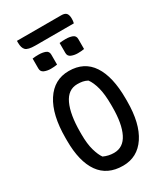

<svg xmlns="http://www.w3.org/2000/svg" viewBox="-260 -1176 1120 1300"><g transform="rotate(-30 300.0 -526.0)"><path d="M302 -720Q422 -720 482.5 -628.5Q543 -537 543 -366V-344Q543 -172 479 -76Q415 20 302 20Q180 20 118.5 -67Q57 -154 57 -317V-339Q57 -519 122 -619.5Q187 -720 302 -720ZM163 -305Q163 -230 177.5 -180Q192 -130 211 -104Q250 -86 292 -86Q365 -86 401 -158Q437 -230 437 -360V-378Q437 -460 423 -513Q409 -566 386 -597Q367 -607 349 -610.5Q331 -614 308 -614Q235 -614 199 -537Q163 -460 163 -322ZM133 -915Q144 -917 157.5 -917.5Q171 -918 182 -918Q211 -918 233.5 -909.5Q256 -901 256 -875V-797Q244 -795 231 -794Q218 -793 206 -793Q178 -793 155.5 -802.5Q133 -812 133 -837ZM344 -915Q368 -918 393 -918Q422 -918 444.5 -909.5Q467 -901 467 -875V-797Q456 -795 442.5 -794Q429 -793 417 -793Q389 -793 366.5 -802.5Q344 -812 344 -837ZM101 -1072H447Q476 -1072 487 -1058.5Q498 -1045 498 -1016Q498 -1007 497 -998.5Q496 -990 494 -982H193Q136 -982 118.5 -999.5Q101 -1017 101 -1057Z"/></g></svg>

Font: Recursive Mn Csl St Med
Style: Regular
Weight: 500
Monospace: yes
Version: Version 1.079;hotconv 1.0.112;makeotfexe 2.5.65598; ttfautoh